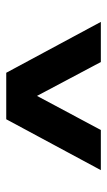

<svg xmlns="http://www.w3.org/2000/svg" viewBox="116 -861 343 615"><g transform="rotate(-90 287.5 -553.5)"><path d="M213 -705H361.9L524.9 -402H396.3L287.8 -606.5L178.6 -402H50Z"/></g></svg>

Font: TikTok Sans Light
Style: Regular
Weight: 300
Version: Version 4.000